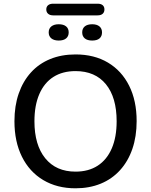

<svg xmlns="http://www.w3.org/2000/svg" viewBox="-20 -1008 815 1037"><path d="M388 9Q288 9 213.5 -35.5Q139 -80 98.5 -161.5Q58 -243 58 -353Q58 -436 81 -502.5Q104 -569 147 -616.5Q190 -664 251 -689Q312 -714 388 -714Q489 -714 563 -670Q637 -626 677.5 -545Q718 -464 718 -354Q718 -271 695 -204Q672 -137 628.5 -89Q585 -41 524 -16Q463 9 388 9ZM388 -81Q458 -81 507.5 -113Q557 -145 583.5 -206Q610 -267 610 -353Q610 -482 552 -553Q494 -624 388 -624Q318 -624 268.5 -592.5Q219 -561 192.5 -500Q166 -439 166 -353Q166 -225 224.5 -153Q283 -81 388 -81ZM267 -925Q250 -925 240 -933.5Q230 -942 230 -957Q230 -972 240 -980Q250 -988 267 -988H507Q525 -988 534.5 -980Q544 -972 544 -957Q544 -942 534.5 -933.5Q525 -925 507 -925ZM297 -789Q272 -789 257.5 -800.5Q243 -812 243 -833Q243 -854 257.5 -865.5Q272 -877 297 -877Q323 -877 337 -865.5Q351 -854 351 -833Q351 -812 337 -800.5Q323 -789 297 -789ZM478 -789Q452 -789 438 -800.5Q424 -812 424 -833Q424 -854 438 -865.5Q452 -877 478 -877Q503 -877 517 -865.5Q531 -854 531 -833Q531 -812 517.5 -800.5Q504 -789 478 -789Z"/></svg>

Font: Nunito SemiBold
Style: Regular
Weight: 600
Designer: Vernon Adams
Foundry: Vernon Adams
Version: Version 3.602